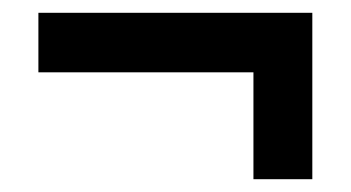

<svg xmlns="http://www.w3.org/2000/svg" viewBox="-20 -346 548 300"><path d="M376 -66V-233H40V-326H468V-66Z"/></svg>

Font: Geist SemBd
Style: Regular
Weight: 400
Designer: Basement.studio, Andrés Briganti, Mateo Zaragoza
Foundry: Basement.studio, Vercel, Andrés Briganti, Guido Ferreyra, Mateo Zaragoza
Version: Version 1.401